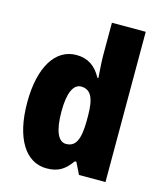

<svg xmlns="http://www.w3.org/2000/svg" viewBox="-115 -844 789 938"><g transform="rotate(15 280.0 -375.0)"><path d="M209 10C269 10 301 -13 334 -59H342L371 0H505V-760H334V-595C334 -566 337 -525 340 -482H335C306 -536 266 -563 208 -563C103 -563 35 -458 35 -277C35 -97 102 10 209 10ZM270 -130C232 -130 208 -177 208 -278C208 -373 231 -420 270 -420C320 -420 339 -378 339 -290V-263C338 -170 319 -130 270 -130Z"/></g></svg>

Font: Noto Sans Sinhala Condensed Black
Style: Regular
Weight: 900
Width: 3
Designer: Jelle Bosma - Monotype Design Team
Foundry: Monotype Imaging Inc.
Version: Version 2.006